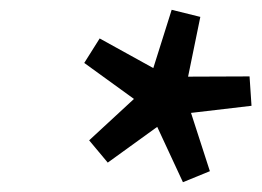

<svg xmlns="http://www.w3.org/2000/svg" viewBox="-20 -735 534 392"><path d="M408.5 -385.5 353.5 -363 301 -476 200 -403 162 -448.5 253.5 -533 152 -606.5 183.5 -656.5 293 -596 330.5 -715 389 -700.5 364 -578.5 489.5 -579 493.5 -519 370 -504.5Z"/></svg>

Font: Newsreader 6pt Medium
Style: Italic
Weight: 500
Italic angle: -17°
Designer: Hugues Gentile
Foundry: Production Type
Version: Version 1.003; ttfautohint (v1.8.3)